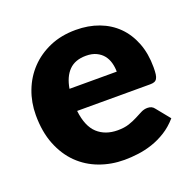

<svg xmlns="http://www.w3.org/2000/svg" viewBox="-101 -629 745 739"><g transform="rotate(-20 272.0 -259.0)"><path d="M282 -526.5Q333.5 -526.5 376.2 -510.5Q419 -494.5 449.8 -464Q480.5 -433.5 497.8 -389.2Q515 -345 515 -289Q515 -271.5 513.5 -260.5Q512 -249.5 508 -243Q504 -236.5 497.2 -234Q490.5 -231.5 480 -231.5H181Q188.5 -166.5 220.5 -137.2Q252.5 -108 303 -108Q330 -108 349.5 -114.5Q369 -121 384.2 -129Q399.5 -137 412.2 -143.5Q425 -150 439 -150Q457.5 -150 467 -136.5L512 -81Q488 -53.5 460.2 -36.2Q432.5 -19 403.2 -9.2Q374 0.5 344.8 4.2Q315.5 8 289 8Q234.5 8 186.8 -9.8Q139 -27.5 103.2 -62.5Q67.5 -97.5 46.8 -149.5Q26 -201.5 26 -270.5Q26 -322.5 43.8 -369Q61.5 -415.5 94.8 -450.5Q128 -485.5 175.2 -506Q222.5 -526.5 282 -526.5ZM285 -419.5Q240.5 -419.5 215.5 -394.2Q190.5 -369 182.5 -321.5H376Q376 -340 371.2 -357.5Q366.5 -375 355.8 -388.8Q345 -402.5 327.5 -411Q310 -419.5 285 -419.5Z"/></g></svg>

Font: LatoHex
Style: Regular
Weight: 900
Designer: Lukasz Dziedzic
Foundry: tyPoland Lukasz Dziedzic
Version: Version 1.104; Western+Polish opensource